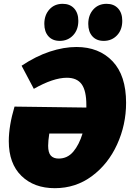

<svg xmlns="http://www.w3.org/2000/svg" viewBox="-20 -970 686 1005"><path d="M640 -432Q640 -317 593 -214Q546 -111 461 -48Q376 15 267 15Q158 15 92 -49.5Q26 -114 26 -231Q26 -311 56 -412L432 -407V-420Q432 -495 407.5 -529Q383 -563 330 -563Q259 -563 157 -505L93 -626Q168 -676 241 -700Q314 -724 380 -724Q498 -724 569 -649.5Q640 -575 640 -432ZM412 -271H238Q232 -232 232 -207Q232 -171 246 -155.5Q260 -140 287 -140Q333 -140 363.5 -176Q394 -212 412 -271ZM212 -845Q212 -891 238.5 -920.5Q265 -950 308 -950Q346 -950 368 -926Q390 -902 390 -861Q390 -814 362.5 -785Q335 -756 293 -756Q255 -756 233.5 -780Q212 -804 212 -845ZM442 -845Q442 -891 468.5 -920.5Q495 -950 538 -950Q576 -950 598 -926Q620 -902 620 -861Q620 -814 592.5 -785Q565 -756 523 -756Q485 -756 463.5 -780Q442 -804 442 -845Z"/></svg>

Font: Bitter Pro Black
Style: Italic
Weight: 900
Italic angle: -9°
Designer: Sol Matas, and Bitter project Authors
Foundry: Sol Matas
Version: Version 1.010